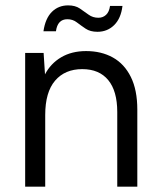

<svg xmlns="http://www.w3.org/2000/svg" viewBox="-20 -698 597 718"><path d="M74.1 0V-500H143.1L148.3 -420Q169.5 -460.6 208.8 -483.8Q248.1 -507 302 -507Q358.9 -507 402.1 -483Q445.2 -459 469.3 -410.2Q493.5 -361.5 493.5 -288V0H418.5V-279.3Q418.5 -357.4 384.8 -398.4Q351.1 -439.5 287.5 -439.5Q222.9 -439.5 186 -396.4Q149.1 -353.3 149.1 -267.9V0ZM142.5 -581.1Q149.5 -629.2 174 -653.6Q198.5 -677.9 234.9 -677.9Q261.4 -677.9 278.6 -666.2Q295.9 -654.4 311.5 -643Q327.1 -631.6 348.1 -631.6Q364.9 -631.6 376.6 -642.5Q388.4 -653.4 391.4 -675.7H438Q432.3 -629 406.8 -604Q381.3 -579.1 344.4 -579.1Q317.6 -579.1 300.2 -590.8Q282.7 -602.6 267.4 -614.3Q252.2 -626.1 231.9 -626.1Q195.2 -626.1 189.2 -581.1Z"/></svg>

Font: Envelope Sans Variable
Style: Regular
Weight: 500
Designer: Andreas Rasmussen / Norman Anderson
Foundry: mail.de GmbH
Version: Version 1.150